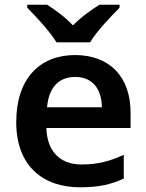

<svg xmlns="http://www.w3.org/2000/svg" viewBox="-20 -786 621 816"><path d="M220 -606H363C389 -651 451 -716 488 -753V-766H403C368 -744 325 -714 290 -678C256 -714 215 -744 180 -766H96V-753C133 -716 193 -651 220 -606ZM299 -552C149 -552 49 -452 49 -267C49 -82 161 10 320 10C400 10 452 -2 506 -27V-128C447 -101 396 -87 326 -87C234 -87 180 -144 177 -242H535V-306C535 -461 445 -552 299 -552ZM299 -459C376 -459 412 -405 413 -330H180C187 -415 231 -459 299 -459Z"/></svg>

Font: Noto Sans Vithkuqi SemiBold
Style: Regular
Weight: 600
Version: Version 1.001